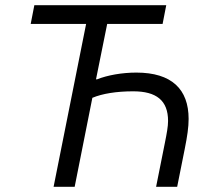

<svg xmlns="http://www.w3.org/2000/svg" viewBox="-20 -718 809 738"><path d="M186 0H267L335 -342C373 -358 427 -367 492 -367C581 -367 626 -332 626 -253C626 -232 621 -205 614 -170L580 0H661L690 -145C700 -195 705 -229 705 -261C705 -375 640 -439 504 -439C449 -439 393 -429 353 -413H349L392 -626H605L619 -698H112L98 -626H311Z"/></svg>

Font: LVC Sans
Style: Italic
Weight: 400
Italic angle: -11.31°
Designer: Mike Abbink, Paul van der Laan, Pieter van Rosmalen
Foundry: Bold Monday
Version: Version 3.0